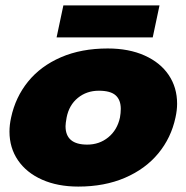

<svg xmlns="http://www.w3.org/2000/svg" viewBox="-20 -674 687 709"><path d="M214 -654H569L544 -536H189ZM15 -188Q15 -213 21 -240Q37 -315 83.5 -372.5Q130 -430 205 -462.5Q280 -495 378 -495Q456 -495 514 -469Q572 -443 603 -397Q634 -351 634 -291Q634 -267 628 -240Q612 -165 564.5 -107.5Q517 -50 441.5 -17.5Q366 15 269 15Q193 15 135.5 -10.5Q78 -36 46.5 -82Q15 -128 15 -188ZM423 -240Q426 -257 426 -272Q426 -305 407 -322Q388 -339 345 -339Q300 -339 267.5 -312.5Q235 -286 226 -240Q222 -218 222 -208Q222 -140 302 -140Q347 -140 380 -167Q413 -194 423 -240Z"/></svg>

Font: Prompt ExtraBold
Style: Italic
Weight: 800
Italic angle: -12°
Designer: Katatrad Team
Foundry: CadsonDemak
Version: Version 1.001